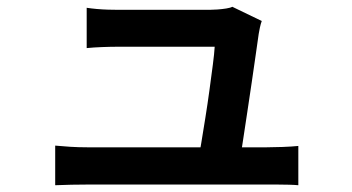

<svg xmlns="http://www.w3.org/2000/svg" viewBox="-20 -538 1040 567"><path d="M753 -476Q750 -468 747.5 -456.5Q745 -445 744 -438Q741 -416 735.5 -378.5Q730 -341 723.5 -295.5Q717 -250 710 -205Q703 -160 697.5 -122.5Q692 -85 688 -64H565Q569 -83 574.5 -116.5Q580 -150 586.5 -190.5Q593 -231 598.5 -271.5Q604 -312 608.5 -346.5Q613 -381 614 -400Q598 -400 567.5 -400Q537 -400 500 -400Q463 -400 427 -400Q391 -400 365 -400Q339 -400 330 -400Q307 -400 281.5 -399Q256 -398 236 -396V-515Q249 -513 265.5 -511.5Q282 -510 299 -509.5Q316 -509 329 -509Q343 -509 370 -509Q397 -509 430 -509Q463 -509 496 -509Q529 -509 556.5 -509Q584 -509 599 -509Q609 -509 622.5 -510Q636 -511 648.5 -513Q661 -515 666 -518ZM143 -108Q163 -106 187.5 -104.5Q212 -103 237 -103Q252 -103 293 -103Q334 -103 389.5 -103Q445 -103 505.5 -103Q566 -103 621.5 -103Q677 -103 716.5 -103Q756 -103 768 -103Q786 -103 814 -104Q842 -105 861 -107V9Q851 8 834 7.5Q817 7 800 7Q783 7 770 7Q757 7 716.5 7Q676 7 620 7Q564 7 503 7Q442 7 386 7Q330 7 290 7Q250 7 237 7Q212 7 191 7.5Q170 8 143 9Z"/></svg>

Font: Noto Sans KR SemiBold
Style: Regular
Weight: 600
Designer: Ryoko NISHIZUKA  (kana, bopomofo & ideographs); Paul D. Hunt (Latin, Greek & Cyrillic); Sandoll Communications , Soo-you
Foundry: Adobe
Version: Version 2.004-H2;hotconv 1.0.118;makeotfexe 2.5.65603